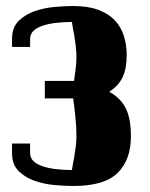

<svg xmlns="http://www.w3.org/2000/svg" viewBox="-20 -608 500 638"><path d="M226 -339Q228 -356 231 -376Q234 -396 234 -419Q234 -436 231.5 -456.5Q229 -477 226 -494Q222 -514 219 -535Q195 -535 170.5 -532.5Q146 -530 126 -524Q106 -518 93 -507Q80 -496 80 -478V-452H20V-479Q20 -517 42 -538.5Q64 -560 95.5 -571Q127 -582 162 -585Q197 -588 224 -588Q272 -588 306 -575.5Q340 -563 361 -541Q382 -519 391.5 -489Q401 -459 401 -425Q401 -380 387.5 -351.5Q374 -323 343 -303Q380 -283 397.5 -249Q415 -215 415 -155Q415 -77 371 -33.5Q327 10 224 10Q197 10 162 7Q127 4 95.5 -7Q64 -18 42 -39.5Q20 -61 20 -99V-131H80V-100Q80 -82 93 -71Q106 -60 126 -54Q146 -48 170.5 -45.5Q195 -43 219 -43Q222 -63 226 -82Q229 -99 231.5 -118.5Q234 -138 234 -156Q234 -188 230 -224.5Q226 -261 223 -281H129V-339Z"/></svg>

Font: Bigshot One
Style: Regular
Weight: 400
Designer: Gesine Todt
Foundry: Gesine Todt
Version: Version 1.000